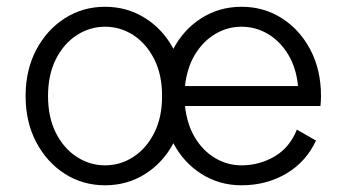

<svg xmlns="http://www.w3.org/2000/svg" viewBox="-20 -536 1019 564"><path d="M55.2 -253.9Q55.2 -330.1 86.2 -389.2Q117.2 -448.2 170.2 -482.2Q223.1 -516.1 288.6 -516.1Q353.5 -516.1 406.2 -482.9Q459 -449.7 489.3 -392.6Q519.5 -449.7 572 -482.9Q624.5 -516.1 689.5 -516.1Q755.4 -516.1 808.3 -482.2Q861.3 -448.2 892.1 -389.2Q922.9 -330.1 922.9 -253.9Q922.9 -240.7 921.4 -224.6H523.4Q529.3 -170.4 553 -131.3Q576.7 -92.3 612.5 -71.3Q648.4 -50.3 689.5 -50.3Q741.7 -50.3 786.4 -76.4Q831.1 -102.5 852.1 -155.3L908.2 -123Q878.9 -60.1 820.6 -25.9Q762.2 8.3 689.5 8.3Q624.5 8.3 572 -24.9Q519.5 -58.1 489.3 -115.2Q459 -58.1 406.2 -24.9Q353.5 8.3 288.6 8.3Q223.1 8.3 170.2 -25.6Q117.2 -59.6 86.2 -118.7Q55.2 -177.7 55.2 -253.9ZM689.5 -457.5Q648.4 -457.5 612.8 -436.5Q577.1 -415.5 553.2 -376.5Q529.3 -337.4 523.4 -283.2H855.5Q850.1 -337.4 826.2 -376.5Q802.2 -415.5 766.6 -436.5Q731 -457.5 689.5 -457.5ZM121.1 -253.9Q121.1 -190.9 144.3 -145.3Q167.5 -99.6 205.8 -75Q244.1 -50.3 288.6 -50.3Q333.5 -50.3 371.6 -75Q409.7 -99.6 432.9 -145.3Q456.1 -190.9 456.1 -253.9Q456.1 -316.9 432.9 -362.5Q409.7 -408.2 371.6 -432.9Q333.5 -457.5 288.6 -457.5Q244.1 -457.5 205.8 -432.9Q167.5 -408.2 144.3 -362.5Q121.1 -316.9 121.1 -253.9Z"/></svg>

Font: Giphurs Light
Style: Regular
Weight: 300
Version: Version 0.920; ttfautohint (v1.8.4.7-5d5b)